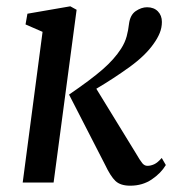

<svg xmlns="http://www.w3.org/2000/svg" viewBox="-20 -579 554 609"><path d="M52 0 115 -478 61 -501.5 67 -535.5 203 -559 223 -548 150 0ZM393 10Q362 10 346.2 -5Q330.5 -20 313 -57L199 -279Q268.5 -326.5 305.5 -358.8Q342.5 -391 364 -424.5Q376.5 -444 381.8 -463.8Q387 -483.5 389 -502Q392.5 -531.5 410.5 -543.8Q428.5 -556 446.5 -556Q468 -556 480.8 -543Q493.5 -530 493.5 -509.5Q493.5 -491 486.5 -474Q479.5 -457 467.5 -440.5Q441.5 -403 391 -366.5Q340.5 -330 285.5 -297.5L410 -94.5Q424.5 -69.5 431.5 -61.2Q438.5 -53 447.5 -53Q458 -53 469 -58Q480 -63 493 -78L506 -55.5Q490.5 -29.5 461.2 -9.8Q432 10 393 10Z"/></svg>

Font: Merriweather Text Regular
Style: Italic
Weight: 400
Italic angle: -7.8°
Designer: Eben Sorkin
Foundry: Eben Sorkin
Version: Version 2.100; ttfautohint (v1.7.19-72a1) -l 8 -r 50 -G 200 